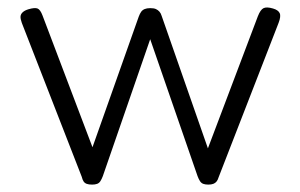

<svg xmlns="http://www.w3.org/2000/svg" viewBox="-20 -493 812 519"><path d="M229 6Q220 6 214.5 4Q209 2 206 -2.5Q203 -7 201 -15L39 -431Q35 -442 35.5 -448.5Q36 -455 41.5 -460Q47 -465 57 -468Q74 -473 81.5 -470Q89 -467 95 -451L230 -95L355 -448Q358 -456 361.5 -461Q365 -466 371 -468.5Q377 -471 386 -471Q396 -471 401.5 -468.5Q407 -466 411 -461.5Q415 -457 417 -450L542 -92L677 -449Q684 -467 692.5 -471Q701 -475 718 -470Q732 -466 736 -457.5Q740 -449 733 -431L571 -14Q569 -7 565.5 -2.5Q562 2 556.5 4Q551 6 543 6Q535 6 529.5 4Q524 2 520.5 -3.5Q517 -9 514 -17L386 -387L258 -17Q255 -9 251.5 -3.5Q248 2 242.5 4Q237 6 229 6Z"/></svg>

Font: Fredoka Light Light
Style: Regular
Weight: 300
Version: Version 2.001